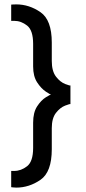

<svg xmlns="http://www.w3.org/2000/svg" viewBox="-20 -757 390 875"><path d="M45 22Q76 22 103.5 0.5Q131 -21 131 -83V-198Q131 -244 149 -272Q167 -300 189.5 -314Q212 -328 212 -325V-327Q212 -324 189.5 -339Q167 -354 149 -382Q131 -410 131 -454V-557Q131 -619 103.5 -640.5Q76 -662 45 -662H31V-736Q33 -736 38.5 -736.5Q44 -737 54 -737Q113 -737 164.5 -701.5Q216 -666 216 -563V-479Q216 -433 235 -408Q254 -383 277.5 -374Q301 -365 301 -368V-282Q301 -285 277.5 -276Q254 -267 235 -242.5Q216 -218 216 -173V-77Q216 27 164.5 62.5Q113 98 54 98Q44 98 38.5 97Q33 96 31 96V22Z"/></svg>

Font: Museo Sans Medium
Style: Regular
Weight: 500
Designer: Jos Buivenga
Foundry: Jos Buivenga & Rosetta Type Foundry (extension, remastering)
Version: Version 3.600;PS 1.000;hotconv 1.0.88;makeotf.lib2.5.647800;